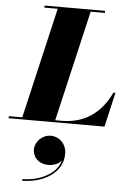

<svg xmlns="http://www.w3.org/2000/svg" viewBox="-120 -800 848 1248"><g transform="rotate(5 303.5 -176.5)"><path d="M575.5 0 627.5 -225H614C555 -98 452 -13.5 295 -13.5H253L421 -736.5H514V-750H119V-736.5H206L38 -13.5H-50V0ZM131.5 187C131.5 239.5 171 280 233.5 280C262.5 280 298.5 269 319 245C290.5 340.5 174 386 73.5 386V397C197.5 397 336.5 331 336.5 199C336.5 133 288 89.5 233 89.5C178.5 89.5 131.5 137 131.5 187Z"/></g></svg>

Font: Bodoni* 16pt Fatface
Style: Italic
Weight: 900
Italic angle: -13°
Version: Version 2.3